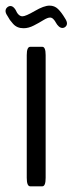

<svg xmlns="http://www.w3.org/2000/svg" viewBox="-42 -656 256 676"><path d="M134.3 -594.2Q125.5 -594.2 110.6 -585Q95.7 -575.7 77.1 -566.2Q58.6 -556.6 41 -556.6Q29.3 -556.6 20 -560.5Q10.7 -564.5 3.7 -572.5Q-3.4 -580.6 -7.1 -585.7Q-10.7 -590.8 -16.1 -600.6Q-22.5 -609.9 -22.5 -617.2Q-22.5 -624.5 -17.1 -629.6Q-11.7 -634.8 -4.9 -634.8Q4.4 -634.8 12.7 -621.6Q22.5 -598.6 37.1 -598.6Q48.3 -598.6 80.6 -617.4Q112.8 -636.2 132.3 -636.2Q149.9 -636.2 162.1 -624.5Q174.3 -612.8 187 -591.3Q193.8 -581.1 193.8 -573.7Q193.8 -566.9 189 -562.3Q184.1 -557.6 177.7 -557.6Q170.9 -557.6 164.8 -563.2Q158.7 -568.8 155 -575.9Q151.4 -583 146 -588.6Q140.6 -594.2 134.3 -594.2ZM64.5 0Q52.2 0 52.2 -29.8V-461.9Q52.2 -491.2 64.5 -491.2H106.9Q118.7 -491.2 118.7 -461.9V-29.8Q118.7 0 106.9 0Z"/></svg>

Font: BenchNine
Style: Regular
Weight: 400
Designer: Vernon Adams
Foundry: Vernon Adams
Version: Version 1 ; ttfautohint (v0.92.18-e454-dirty) -l 8 -r 50 -G 